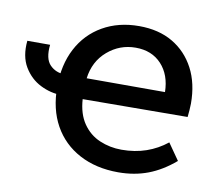

<svg xmlns="http://www.w3.org/2000/svg" viewBox="-62 -520 698 606"><g transform="rotate(10 287.0 -217.0)"><path d="M133 -193Q99 -193 66 -209.5Q33 -226 13 -259.5Q-7 -293 -2 -343H71Q66 -298 85 -278.5Q104 -259 133 -259ZM532 -52Q491 -17 447.5 -0.5Q404 16 352 16Q281 16 227.5 -12.5Q174 -41 145 -93Q116 -145 116 -217Q116 -287 143.5 -339.5Q171 -392 221.5 -421Q272 -450 338 -450Q401 -450 446 -423.5Q491 -397 516 -349.5Q541 -302 541 -237Q541 -227 540 -216Q539 -205 538 -194L202 -192Q205 -145 226 -114.5Q247 -84 280 -70Q313 -56 350 -56Q393 -56 429 -68.5Q465 -81 495 -105ZM454 -259Q453 -314 422 -347.5Q391 -381 339 -381Q288 -381 249 -347.5Q210 -314 203 -259Z"/></g></svg>

Font: Podkova Medium
Style: Regular
Weight: 500
Designer: Ilya Yudin
Foundry: Cyreal (www.cyreal.org)
Version: Version 2.103